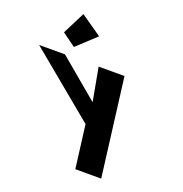

<svg xmlns="http://www.w3.org/2000/svg" viewBox="-536 -1001 1353 1422"><g transform="rotate(20 140.5 -290.0)"><path d="M-211.1 -664 -105.2 -587 43.4 -725 -122.1 -840ZM116.7 -513 165.1 -250 -148.3 -513H-352.3L171.2 -80L214.4 260H418.4L320.7 -513Z"/></g></svg>

Font: Hussar
Style: BdOpOblSeven
Weight: 700
Foundry: Cannot Into Space Fonts
Version: Version 2.00